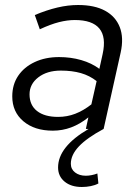

<svg xmlns="http://www.w3.org/2000/svg" viewBox="-20 -515 556 767"><path d="M307 232Q264 232 238 210.5Q212 189 212 154Q212 71 334 0H323L333 -46Q299 -19 264 -6Q229 7 191 7Q118 7 73.5 -30.5Q29 -68 29 -130Q29 -177 52.5 -212Q76 -247 118.5 -267Q161 -287 216 -287Q263 -287 304.5 -275Q346 -263 377 -240L390 -299Q405 -367 377 -401Q349 -435 279 -435Q249 -435 215.5 -426.5Q182 -418 139 -398L119 -455Q167 -475 209.5 -485Q252 -495 292 -495Q358 -495 400 -472Q442 -449 458.5 -406.5Q475 -364 462 -305L394 0Q327 36 295 70Q263 104 263 139Q263 161 280 174Q297 187 323 187Q334 187 346.5 184.5Q359 182 369 178L373 218Q360 225 342.5 228.5Q325 232 307 232ZM212 -48Q248 -48 280.5 -60.5Q313 -73 345 -98L366 -191Q338 -213 303 -223Q268 -233 223 -233Q168 -233 133 -206Q98 -179 98 -138Q98 -95 128 -71.5Q158 -48 212 -48Z"/></svg>

Font: Red Hat Text
Style: Italic
Weight: 300
Italic angle: -12°
Designer: Pentagram, MCKL
Foundry: Pentagram, MCKL
Version: Version 1.023